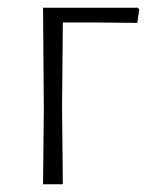

<svg xmlns="http://www.w3.org/2000/svg" viewBox="-20 -475 379 495"><path d="M91 0 93 -195 91 -455H335L339 -451L334 -416L230 -417H142L140 -198L142 0Z"/></svg>

Font: Alegreya Sans SC Light
Style: Regular
Weight: 300
Designer: Juan Pablo del Peral
Foundry: Huerta Tipografica
Version: Version 2.007